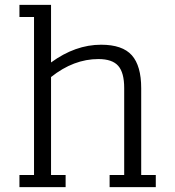

<svg xmlns="http://www.w3.org/2000/svg" viewBox="-20 -770 721 790"><path d="M60 -700H120V-50H60V0H250V-50H190V-453Q283 -527 385 -527Q442 -527 466.5 -499Q491 -471 491 -408V-50H431V0H621V-50H561V-407Q561 -499 522.5 -542.5Q484 -586 396 -586Q290 -586 190 -513V-750H60Z"/></svg>

Font: Glegoo
Style: Regular
Weight: 400
Version: Version 2.0.1; ttfautohint (v0.9) -r 48 -G 60